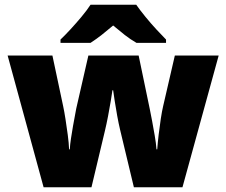

<svg xmlns="http://www.w3.org/2000/svg" viewBox="-20 -786 950 806"><path d="M163 0 12 -553H200L245 -341Q250 -318 255 -285.5Q260 -253 264.5 -219.5Q269 -186 270 -159H273Q274 -179 278 -205Q282 -231 286.5 -257Q291 -283 295 -303Q299 -323 300 -330L351 -553H562L609 -327Q613 -308 618.5 -278.5Q624 -249 629.5 -217Q635 -185 637 -159H640Q642 -186 646 -220.5Q650 -255 655 -287.5Q660 -320 665 -341L714 -553H898L746 0H542L484 -242Q478 -267 472 -300Q466 -333 461.5 -362.5Q457 -392 455 -407H452Q450 -392 445 -362Q440 -332 433.5 -298Q427 -264 420 -235L364 0ZM552 -766Q568 -743 590.5 -715.5Q613 -688 636.5 -662.5Q660 -637 677 -620V-606H553Q527 -621 504 -639Q481 -657 455 -679Q429 -657 407.5 -640Q386 -623 360 -606H234V-620Q253 -638 276.5 -663.5Q300 -689 322.5 -716Q345 -743 360 -766Z"/></svg>

Font: Noto Sans Symbols Black
Style: Regular
Weight: 900
Version: Version 2.002